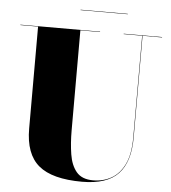

<svg xmlns="http://www.w3.org/2000/svg" viewBox="-58 -905 866 972"><g transform="rotate(5 375.0 -418.5)"><path d="M312 -852H552V-850H312ZM15 -750H420V-748H320V-240Q320 -174 328.8 -118.8Q337.5 -63.5 365.2 -30.2Q393 3 450 3Q502 3 543.8 -21Q585.5 -45 609.8 -96.2Q634 -147.5 634 -230V-748H540V-750H735V-748H636V-230Q636 -106.5 578.5 -45.8Q521 15 395 15Q243 15 174 -42.8Q105 -100.5 105 -230V-748H15Z"/></g></svg>

Font: Bodoni* 96pt Fatface
Style: Regular
Weight: 900
Version: Version 2.3